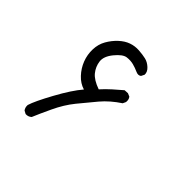

<svg xmlns="http://www.w3.org/2000/svg" viewBox="-131 -462 762 762"><g transform="rotate(45 250.0 -81.5)"><path d="M103.5 167 90.8 160.2Q83 150.4 84 135.7Q92.8 106.4 129.9 38.6Q167 -29.3 198.2 -65.4Q171.9 -73.2 151.4 -95.2Q130.9 -117.2 120.1 -145Q109.4 -172.9 110.4 -202.6Q111.3 -232.4 125 -256.3Q138.7 -280.3 158.2 -298.3Q177.7 -316.4 198.7 -323.7Q219.7 -331.1 242.2 -329.6Q264.6 -328.1 281.7 -324.2Q298.8 -320.3 313.5 -306.6Q328.1 -293 327.1 -277.3L320.3 -263.7Q310.5 -255.9 295.9 -262.7Q281.2 -269.5 264.6 -273.9Q248 -278.3 228.5 -275.9Q209 -273.4 184.6 -243.7Q160.2 -213.9 163.6 -188Q167 -162.1 183.6 -141.6Q200.2 -121.1 239.3 -107.4Q256.8 -127 276.4 -144.5Q295.9 -162.1 314.5 -177.7L332 -178.7L345.7 -172.9Q353.5 -163.1 351.6 -148.4L345.7 -135.7Q302.7 -107.4 273.4 -72.8Q244.1 -38.1 214.8 -2Q185.5 34.2 163.1 82Q140.6 129.9 128.9 158.2Q118.2 168 103.5 167Z"/></g></svg>

Font: JasonHandwriting1
Style: Regular
Weight: 400
Version: Version 1.48.20